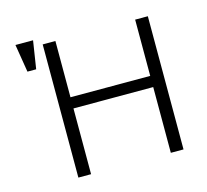

<svg xmlns="http://www.w3.org/2000/svg" viewBox="-104 -837 1030 956"><g transform="rotate(-15 411.5 -358.5)"><path d="M144.5 -717.8H53.7L77.1 -574.2H122.1ZM185.5 1H251V-337.9H662.1V1H727.5V-685.5H662.1V-395.5H251V-685.5H185.5Z"/></g></svg>

Font: Dotum
Style: Regular
Weight: 400
Version: Version 2.21